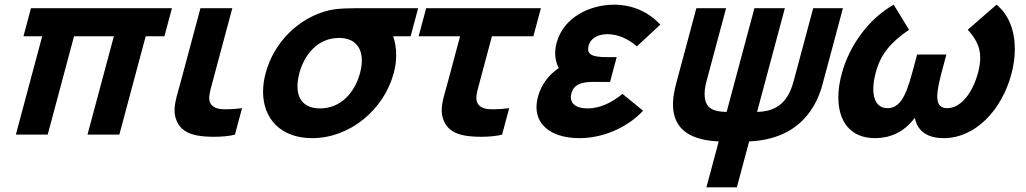

<svg xmlns="http://www.w3.org/2000/svg" viewBox="-20 -575 4382 820"><path d="M47.7 0H183.7L296.2 -420H466.2L353.7 0H489.7L602.2 -420H682.2L714.3 -540H112.3L80.2 -420H160.2Z M824.3 4C841.8 7.2 867.3 9.2 894.2 9.2C925.6 9.2 959 6.5 983.4 0L1013.7 -113C991.6 -110.1 967.8 -108.2 946.6 -108.2C938.8 -108.2 931.4 -108.5 924.6 -109C904.1 -111 883.3 -119 875.9 -140C874.2 -144.8 873.5 -150.2 873.5 -156.3C873.5 -176.4 881.8 -203.1 890.9 -237L972.1 -540H836.1L752.7 -229C738.7 -176.7 725.5 -138.8 725.5 -104.3C725.5 -90.5 727.6 -77.3 732.5 -64C750.7 -16 788.2 -3 824.3 4Z M1765.9 -540H1541.9C1473.9 -540 1424.9 -540 1385.4 -531C1256.1 -500 1150 -395 1114.6 -263C1107.2 -235.2 1103.5 -208.4 1103.5 -183.1C1103.5 -67.8 1179.4 15 1313.1 15C1475.1 15 1619.8 -107 1661.6 -263C1668.8 -289.8 1672.1 -315.8 1672.1 -340.2C1672.1 -369.5 1667.4 -396.5 1659.2 -420H1733.7ZM1347.2 -112C1281.7 -112 1250.4 -148.8 1250.4 -206.4C1250.4 -223.6 1253.2 -242.6 1258.6 -263C1280.3 -344 1338.8 -413 1427.8 -413C1494.5 -413 1525.3 -373.3 1525.3 -316.4C1525.3 -299.9 1522.7 -281.9 1517.6 -263C1494.9 -178 1434.2 -112 1347.2 -112Z M1965.3 4C1982.8 7.2 2008.3 9.2 2035.2 9.2C2066.6 9.2 2100 6.5 2124.4 0L2154.7 -113C2132.6 -110.1 2108.8 -108.2 2087.6 -108.2C2079.8 -108.2 2072.4 -108.5 2065.6 -109C2045.1 -111 2024.3 -119 2016.9 -140C2015.2 -144.8 2014.5 -150.2 2014.5 -156.3C2014.5 -176.4 2022.8 -203.1 2031.9 -237L2080.9 -420H2257.9L2290.1 -540H1800.1L1767.9 -420H1944.9L1893.7 -229C1879.7 -176.7 1866.5 -138.8 1866.5 -104.3C1866.5 -90.5 1868.6 -77.3 1873.5 -64C1891.7 -16 1929.2 -3 1965.3 4Z M2638.8 -174C2590.3 -135 2541.2 -112 2489.2 -112C2443.2 -112 2418 -130.1 2418 -159.6C2418 -164.7 2418.8 -170.2 2420.3 -176C2432.3 -220.8 2474.5 -225.3 2519.5 -225.3C2530.8 -225.3 2542.2 -225 2553.4 -225H2585.4L2613.8 -331H2581.8C2532.1 -331 2491.7 -333.4 2491.7 -365.4C2491.7 -369.4 2492.4 -374 2493.7 -379C2503.6 -416 2539.1 -429 2575.1 -429C2623.1 -429 2667.7 -405 2700.2 -377L2800.1 -470C2752.8 -521 2684.9 -555 2602.9 -555C2498.9 -555 2386.4 -501 2357.2 -392C2353.1 -376.9 2351 -362.1 2351 -347.5C2351 -326 2355.7 -304.9 2366.3 -284C2323.7 -256 2291.4 -213.5 2277.6 -162C2273.3 -146 2271.3 -131.1 2271.3 -117.2C2271.3 -30.3 2350.7 15 2454.1 15C2555.1 15 2657.9 -29 2726.5 -102Z M2997 225H3127L3179.5 29C3293.9 24 3405.4 -19 3467.2 -145C3478.3 -168 3486.5 -191 3492.9 -215L3580 -540H3453L3369.4 -228C3367.5 -221 3362.7 -203 3353.3 -183C3322.6 -117 3269.6 -98 3213.3 -97L3332 -540H3202L3083.3 -97C3031 -98 2989.2 -108.8 2989.2 -173.4C2989.2 -196.7 2994.7 -217.8 2997.4 -228L3081 -540H2954L2866.9 -215C2861.8 -196 2855.8 -166 2854.6 -143C2854.3 -138.1 2854.2 -133.3 2854.2 -128.6C2854.2 -14.7 2940.4 24.2 3049.5 29Z M4235.9 -555 4113.2 -448C4147.7 -409.6 4166.4 -374.8 4166.4 -328.1C4166.4 -309 4163.3 -288 4156.9 -264C4134.7 -181 4085.4 -113 4025.4 -113C3994.1 -113 3982.9 -131.5 3982.9 -163C3982.9 -196.8 3995.9 -245.5 4011.1 -302L4021.8 -342H3896.8L3886.1 -302C3857.7 -196 3836.4 -113 3770.4 -113C3729.5 -113 3709.7 -145.4 3709.7 -194.7C3709.7 -215.2 3713.1 -238.7 3719.9 -264C3741.3 -344 3782.2 -392 3862.2 -448L3796.9 -555C3690.8 -495 3607.5 -382 3574.6 -259C3565.2 -224 3560.4 -190.2 3560.4 -159C3560.4 -58.4 3610.3 15 3717.1 15C3775.6 15 3838.9 -6.5 3886.9 -72C3899.9 -6.5 3951.6 15 4010.1 15C4148.1 15 4259.1 -108 4299.3 -258C4309.2 -295 4314.2 -331.4 4314.2 -365.9C4314.2 -444.2 4288.4 -512.6 4235.9 -555Z"/></svg>

Font: Manrope
Style: ExtraBoldItalic
Weight: 800
Italic angle: -15°
Designer: Mikhail Sharanda
Foundry: Mikhail Sharanda
Version: Version 4.502;hotconv 1.0.109;makeotfexe 2.5.65596